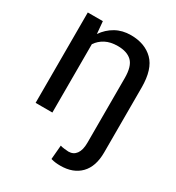

<svg xmlns="http://www.w3.org/2000/svg" viewBox="-179 -649 893 972"><g transform="rotate(30 267.0 -162.5)"><path d="M480.1 44Q480.1 126.1 437.9 169.6Q395.6 213.1 321 213.1Q306.1 213.1 293.3 211.6Q280.5 210.2 265.6 206L272.7 123.6Q280.2 126.8 297.4 128.7Q314.6 130.7 321 130.7Q349.8 130.7 365.9 108.7Q382.1 86.6 382.1 44V-333.8Q382.1 -403.1 353.9 -430.2Q325.6 -457.4 271.3 -457.4Q228.7 -457.4 199.2 -441.8Q169.7 -426.1 152 -399.5V0H54V-528.4H142L148.4 -457Q174.4 -495 213.1 -516.7Q251.8 -538.4 301.1 -538.4Q383.2 -538.4 431.6 -490.6Q480.1 -442.8 480.1 -335.2Z"/></g></svg>

Font: Interface
Style: Regular
Weight: 400
Designer: Rasmus Andersson
Foundry: rsms
Version: Version 1.8